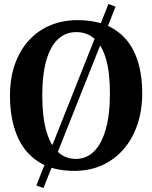

<svg xmlns="http://www.w3.org/2000/svg" viewBox="-20 -854 770 972"><path d="M529 -834 565 -820 200 98 164 85ZM360 11Q246.5 12 173.2 -36Q100 -84 65.2 -170Q30.5 -256 30.5 -369Q30.5 -457 55 -527.5Q79.5 -598 125 -648.2Q170.5 -698.5 233.2 -725.2Q296 -752 372.5 -752Q485.5 -752 558 -706.2Q630.5 -660.5 665.2 -577.8Q700 -495 700 -382.5Q700 -295 675.5 -223Q651 -151 605.8 -98.8Q560.5 -46.5 498.2 -18Q436 10.5 360 11ZM364 -49.5Q417 -49.5 455.5 -87Q494 -124.5 515.2 -198.8Q536.5 -273 536.5 -381.5Q536.5 -488 516.2 -556.5Q496 -625 458 -658.2Q420 -691.5 366 -691.5Q313 -691.5 274.5 -656.5Q236 -621.5 215 -550Q194 -478.5 194 -369.5Q194 -264 214 -192.8Q234 -121.5 272.2 -85.5Q310.5 -49.5 364 -49.5Z"/></svg>

Font: Merriweather 20pt
Style: Bold
Weight: 700
Version: Version 2.100